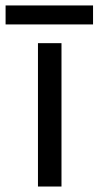

<svg xmlns="http://www.w3.org/2000/svg" viewBox="-37 -681 359 701"><path d="M187.5 -523.4V0H101.6V-523.4ZM-16.6 -661.1H302.7V-591.8H-16.6Z"/></svg>

Font: Lunasima
Style: Regular
Weight: 400
Designer: The DocRepair Project, Monotype Design Team
Foundry: Google
Version: Version 2.009